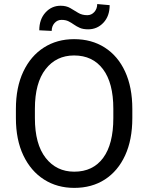

<svg xmlns="http://www.w3.org/2000/svg" viewBox="-20 -913 728 943"><path d="M629.9 -377.9V-333Q629.9 -226.6 594.5 -149.7Q559.1 -72.8 495.1 -31.5Q431.2 9.8 344.7 9.8Q260.7 9.8 196 -31.5Q131.3 -72.8 94.7 -149.7Q58.1 -226.6 58.1 -333V-377.9Q58.1 -484.4 94.5 -561.3Q130.9 -638.2 195.3 -679.4Q259.8 -720.7 343.8 -720.7Q430.2 -720.7 494.6 -679.4Q559.1 -638.2 594.5 -561.3Q629.9 -484.4 629.9 -377.9ZM536.6 -333V-378.9Q536.6 -505.9 485.8 -573.2Q435.1 -640.6 343.8 -640.6Q256.3 -640.6 203.9 -573.2Q151.4 -505.9 151.4 -378.9V-333Q151.4 -205.1 204.3 -137.5Q257.3 -69.8 344.7 -69.8Q436.5 -69.8 486.6 -137.5Q536.6 -205.1 536.6 -333ZM457.5 -893.1 518.6 -887.7Q518.6 -834 488 -801.5Q457.5 -769 413.1 -769Q388.2 -769 372.1 -776.1Q356 -783.2 343.3 -792.2Q330.6 -801.3 316.7 -808.3Q302.7 -815.4 282.2 -815.4Q261.7 -815.4 247.8 -799.8Q233.9 -784.2 233.9 -761.2L172.9 -764.2Q172.9 -817.9 203.1 -851.3Q233.4 -884.8 277.8 -884.8Q305.7 -884.8 325.2 -873.3Q344.7 -861.8 363.8 -850.1Q382.8 -838.4 408.7 -838.4Q429.2 -838.4 443.4 -854.2Q457.5 -870.1 457.5 -893.1Z"/></svg>

Font: Vazirmatn RD
Style: Regular
Weight: 400
Designer: Saber Rastikerdar
Foundry: Saber Rastikerdar
Version: Version 32.102